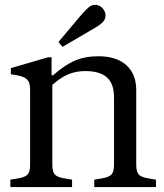

<svg xmlns="http://www.w3.org/2000/svg" viewBox="-20 -758 664 778"><path d="M233 -568 346 -634C364 -644 378 -652 392 -664C411 -680 413 -704 397 -723C382 -741 357 -744 339 -728C325 -716 314 -703 301 -688L217 -588ZM22 0H272V-30L242 -35C202 -42 192 -52 192 -94V-414C235 -452 273 -470 325 -470C404 -470 442 -437 442 -364V-94C442 -52 432 -42 392 -35L362 -30V0H612V-30L582 -35C542 -42 532 -52 532 -94V-394C532 -480 475 -530 380 -530C307 -530 259 -509 195 -453H189V-526H175L24 -482V-457C91 -449 102 -434 102 -392V-94C102 -52 92 -42 52 -35L22 -30Z"/></svg>

Font: Hedvig Letters Serif 24pt
Style: Regular
Weight: 400
Designer: Alexander Örn & Tor Weibull
Foundry: Kanon Foundry
Version: Version 1.000